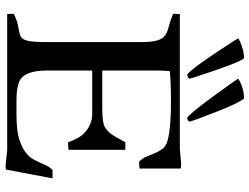

<svg xmlns="http://www.w3.org/2000/svg" viewBox="-126 -786 918 707"><g transform="rotate(90 333.5 -433.0)"><path d="M583 -640.6Q592.3 -640.6 601.1 -638.7V-486.8L575.7 -485.8Q564 -496.6 557.6 -512.2Q551.3 -527.8 544.9 -543Q538.6 -558.1 529.3 -570.8Q520 -583.5 503.4 -588.9Q486.8 -594.2 466.3 -596.9Q445.8 -599.6 423.8 -601.1Q394.5 -603 354.5 -603Q279.3 -603 242.2 -598.6Q240.2 -573.2 240.2 -548.3V-350.1H380.9Q436 -350.1 451.9 -361.6Q467.8 -373 476.6 -386.7Q485.4 -400.4 497.1 -421.9L504.4 -435.1H532.2V-225.6L504.4 -224.1Q488.8 -266.6 471.7 -282.7Q440.4 -313 399.9 -313H240.2V-148.4Q240.2 -75.2 268.6 -51.8Q289.1 -34.2 351.6 -34.2H399.4Q460.9 -34.2 490.7 -43.5Q520.5 -52.7 540 -66.7Q559.6 -80.6 569.6 -100.6Q579.6 -120.6 586.4 -137.2Q593.3 -153.8 606.4 -167H637.2L605 4.4Q596.7 5.9 589.4 5.9L533.2 0H32.2L31.2 -23.9Q53.7 -36.1 77.4 -40.3Q101.1 -44.4 109.6 -47.4Q118.2 -50.3 124 -58.6Q135.3 -76.2 135.3 -130.4V-500Q135.3 -564.5 111.3 -581.1Q99.1 -589.8 79.3 -594.7Q59.6 -599.6 31.2 -610.8L32.2 -635.7H530.3ZM428.7 -669.9Q423.3 -663.1 413.1 -663.1Q395.5 -677.2 344.2 -746.6Q278.3 -836.4 270 -851.1Q305.7 -872.1 343.8 -872.1Q361.3 -848.6 389.2 -777.8Q426.8 -682.6 428.7 -669.9ZM121.6 -851.6Q161.6 -872.1 195.3 -872.1Q212.4 -852.5 265.1 -689.5Q270 -674.3 270.5 -670.9Q265.6 -663.1 253.9 -663.1Q227.1 -686 133.8 -830.6Q124 -845.7 121.6 -851.6Z"/></g></svg>

Font: RadleyRegular
Style: Regular
Weight: 400
Designer: vernon adams
Foundry: vernon adams
Version: Version 1.000;PS 001.001;hotconv 1.0.56